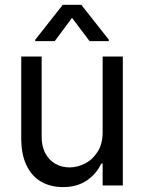

<svg xmlns="http://www.w3.org/2000/svg" viewBox="-20 -763 593 790"><path d="M402.3 -530.3H485.4V0H402.3V-89.8H396.5Q376 -46.4 336.2 -19.8Q296.4 6.8 239.3 6.8Q188 6.8 149.4 -15.4Q110.8 -37.6 89.1 -82.5Q67.4 -127.4 67.4 -193.4V-530.3H151.4V-199.2Q151.4 -161.6 166 -133.3Q180.7 -105 206.8 -89.6Q232.9 -74.2 266.6 -74.2Q298.3 -74.2 329.8 -90.3Q361.3 -106.4 381.8 -138.9Q402.3 -171.4 402.3 -217.8ZM276.4 -689.5 205.1 -593.8H125V-599.6L238.3 -743.2H314.5L427.7 -599.6V-593.8H348.6Z"/></svg>

Font: Pretendard GOV
Style: Regular
Weight: 400
Designer: Base glyphs from Inter by Rasmus Andersson; Hangeul glyphs from Noto Sans CJK(Source Han Sans) by Jang Soo-young and Kan
Foundry: Kil Hyung-jin
Version: Version 1.309